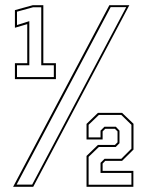

<svg xmlns="http://www.w3.org/2000/svg" viewBox="-20 -720 572 740"><path d="M37.5 -415V-476.5H85V-627L37.5 -613V-681L106.5 -700H147V-476.5H195.5V-415ZM45.5 -423H187.5V-468.5H139V-692H107.5L45.5 -675V-623.5L93 -638.5V-468.5H45.5ZM30.5 0 401.5 -700H478.5L108 0ZM44 -8.5H104L466.5 -692.5H406.5ZM313.5 0V-119L357.5 -161.5H423L433 -171.5V-213.5L423 -223.5H385.5L375.5 -213.5V-182.5H313.5V-242.5L357.5 -285H450.5L494.5 -243V-143.5L450.5 -100H385.5L375.5 -89.5V-61.5H494V0ZM321.5 -8H486.5V-53.5H367.5V-92.5L383 -108H447.5L486.5 -147V-239L447.5 -277H361L321.5 -239V-190.5H367.5V-216.5L382.5 -231.5H426.5L440.5 -216.5V-168L426 -153.5H361L321.5 -115.5Z"/></svg>

Font: Tourney Thin Thin
Style: Regular
Weight: 250
Version: Version 1.015